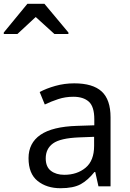

<svg xmlns="http://www.w3.org/2000/svg" viewBox="-105 -986 686 1016"><path d="M288 -545Q386 -545 433 -502Q480 -459 480 -365V0H416L399 -76H395Q360 -32 321.5 -11Q283 10 215 10Q142 10 94 -28.5Q46 -67 46 -149Q46 -229 109 -272.5Q172 -316 303 -320L394 -323V-355Q394 -422 365 -448Q336 -474 283 -474Q241 -474 203 -461.5Q165 -449 132 -433L105 -499Q140 -518 188 -531.5Q236 -545 288 -545ZM314 -259Q214 -255 175.5 -227Q137 -199 137 -148Q137 -103 164.5 -82Q192 -61 235 -61Q303 -61 348 -98.5Q393 -136 393 -214V-262ZM-85 -806V-814L40 -966H130L257 -814V-806H183L84 -896L-13 -806Z"/></svg>

Font: Noto Sans Tifinagh Tawellemmet
Style: Regular
Weight: 400
Designer: JamraPatel
Foundry: JamraPatel LLC
Version: Version 2.006; ttfautohint (v1.8.4.7-5d5b)